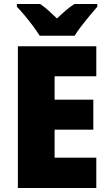

<svg xmlns="http://www.w3.org/2000/svg" viewBox="-20 -947 550 967"><path d="M465 0H70V-714H465V-563H255V-445H450V-294H255V-153H465ZM180 -767Q167 -788 146.5 -815.5Q126 -843 104 -869.5Q82 -896 65 -913V-927H182Q204 -912 223.5 -894.5Q243 -877 267 -854Q291 -877 312 -895Q333 -913 355 -927H470V-913Q454 -895 432.5 -869Q411 -843 390 -816Q369 -789 356 -767Z"/></svg>

Font: Noto Sans Gurmukhi UI SemiCondensed Black
Style: Regular
Weight: 900
Width: 4
Designer: Jelle Bosma - Monotype Design Team
Foundry: Monotype Imaging Inc.
Version: Version 2.004; ttfautohint (v1.8.4.7-5d5b)